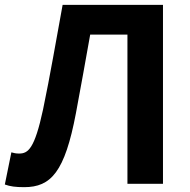

<svg xmlns="http://www.w3.org/2000/svg" viewBox="-28 -760 785 794"><path d="M72 14C183 14 240 -49 286 -292C306 -399 325 -504 345 -617H499V0H646V-740H231C204 -593 180 -451 150 -307C115 -144 88 -125 51 -125C38 -125 29 -127 19 -130L-8 3C14 11 36 14 72 14Z"/></svg>

Font: Source Han Sans SC Bold
Style: Regular
Weight: 700
Designer: Ryoko NISHIZUKA (kana & ideographs); Paul D. Hunt (Latin, Greek & Cyrillic); Wenlong ZHANG (bopomofo); Sandoll Communica
Foundry: Adobe Systems Incorporated
Version: Version 1.001;PS 1.001;hotconv 1.0.78;makeotf.lib2.5.61930